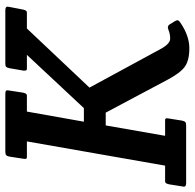

<svg xmlns="http://www.w3.org/2000/svg" viewBox="-33 -694 731 721"><g transform="rotate(-90 332.5 -333.5)"><path d="M6 0Q-8 0 -8 -8Q-8 -11 -7 -15L1 -65Q3 -74 6.5 -77Q10 -80 20 -79H71L162 -598H110Q100 -597 97.5 -600Q95 -603 97 -612L105 -664Q107 -673 110.5 -676Q114 -679 124 -679H340Q350 -679 352.5 -676Q355 -673 353 -664L345 -612Q343 -603 339.5 -600Q336 -597 326 -598H274L236 -384H287L487 -598H442Q432 -597 429.5 -600Q427 -603 428 -612L437 -664Q439 -673 442 -676Q445 -679 455 -679H654Q668 -679 668 -671Q668 -668 667 -664L657 -612Q655 -603 651.5 -600Q648 -597 638 -598H586L364 -363L510 -94Q529 -60 547.5 -60Q566 -60 581 -66.5Q596 -73 603 -59L613 -43Q618 -35 616.5 -30.5Q615 -26 607 -21Q558 12 512 12Q466 12 442.5 -5Q419 -22 394 -69L270 -302H222L183 -79H235Q245 -80 247.5 -77Q250 -74 248 -65L240 -15Q238 -6 234.5 -3Q231 0 221 0Z"/></g></svg>

Font: Crete Round
Style: Italic
Weight: 400
Designer: Veronika Burian
Foundry: TypeTogether
Version: Version 1.001; ttfautohint (v1.6)